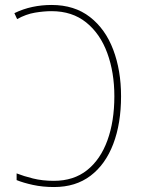

<svg xmlns="http://www.w3.org/2000/svg" viewBox="-20 -744 570 774"><path d="M198 10Q152 10 113 1.5Q74 -7 47 -18V-45Q75 -34 113 -24.5Q151 -15 197 -15Q277 -15 331 -58Q385 -101 413 -178Q441 -255 441 -356Q441 -452 412.5 -530Q384 -608 327.5 -653.5Q271 -699 188 -699Q157 -699 121 -693Q85 -687 49 -667L38 -691Q73 -708 110.5 -716Q148 -724 188 -724Q280 -724 342.5 -675.5Q405 -627 436.5 -543.5Q468 -460 468 -356Q468 -246 436.5 -163.5Q405 -81 345 -35.5Q285 10 198 10Z"/></svg>

Font: Noto Sans Mono Condensed Thin
Style: Regular
Weight: 100
Width: 3
Designer: Monotype Design Team
Foundry: Monotype Imaging Inc.
Version: Version 2.014; ttfautohint (v1.8.4.7-5d5b)